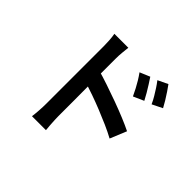

<svg xmlns="http://www.w3.org/2000/svg" viewBox="-181 -1049 1361 1361"><g transform="rotate(45 500.0 -368.5)"><path d="M675 -737Q688 -718 705 -691Q722 -664 738 -637Q754 -610 766 -586L687 -551Q673 -581 659.5 -606.5Q646 -632 631.5 -656Q617 -680 599 -705ZM803 -791Q817 -772 834.5 -746Q852 -720 868.5 -693Q885 -666 897 -643L820 -605Q806 -636 791 -660.5Q776 -685 761 -708.5Q746 -732 728 -755ZM289 -80Q289 -97 289 -140.5Q289 -184 289 -241.5Q289 -299 289 -362.5Q289 -426 289 -485Q289 -544 289 -589.5Q289 -635 289 -656Q289 -682 287 -714.5Q285 -747 280 -772H420Q417 -747 414 -716Q411 -685 411 -656Q411 -626 411 -576Q411 -526 411 -467Q411 -408 411.5 -347Q412 -286 412 -231.5Q412 -177 412 -136.5Q412 -96 412 -80Q412 -65 413 -41Q414 -17 416 8.5Q418 34 420 54H280Q284 26 286.5 -12Q289 -50 289 -80ZM385 -513Q435 -499 496 -478.5Q557 -458 620 -435Q683 -412 738.5 -389Q794 -366 832 -347L781 -223Q739 -246 687 -269Q635 -292 581.5 -313.5Q528 -335 477 -353Q426 -371 385 -384Z"/></g></svg>

Font: Noto Sans HK SemiBold
Style: Regular
Weight: 600
Version: Version 2.004-H2;hotconv 1.0.118;makeotfexe 2.5.65603